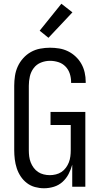

<svg xmlns="http://www.w3.org/2000/svg" viewBox="-20 -998 540 1026"><path d="M215 8Q191 8 167 1.5Q143 -5 123.5 -20Q104 -35 90.5 -55.5Q77 -76 69.5 -99Q62 -122 59 -146.5Q56 -171 56 -195V-540Q56 -566 60 -592.5Q64 -619 75 -643Q86 -667 104 -687Q122 -707 145 -720Q168 -733 194.5 -738Q221 -743 247 -743Q272 -743 296.5 -739Q321 -735 343.5 -724Q366 -713 384.5 -695.5Q403 -678 415 -656.5Q427 -635 432.5 -610.5Q438 -586 438 -561V-555H360V-559Q360 -582 353 -604Q346 -626 330 -642.5Q314 -659 292 -666Q270 -673 247 -673Q222 -673 198.5 -663.5Q175 -654 160 -634Q145 -614 139.5 -589.5Q134 -565 134 -540V-195Q134 -179 136 -162.5Q138 -146 144 -130.5Q150 -115 160 -101.5Q170 -88 183.5 -79Q197 -70 213.5 -66Q230 -62 246 -62Q262 -62 278.5 -66Q295 -70 308.5 -79Q322 -88 332 -101.5Q342 -115 348 -130.5Q354 -146 356 -162.5Q358 -179 358 -195V-330H250V-400H436V0H366V-118Q359 -92 346.5 -68Q334 -44 314 -26Q294 -8 268 0Q242 8 215 8ZM239 -796 192 -834 308 -978 367 -932Z"/></svg>

Font: Iosevka Custom
Style: Regular
Weight: 400
Monospace: yes
Designer: Belleve Invis
Foundry: Belleve Invis
Version: Version 32.5.0; ttfautohint (v1.8.4)